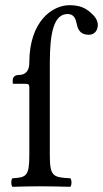

<svg xmlns="http://www.w3.org/2000/svg" viewBox="-20 -718 397 740"><path d="M172 -122V-474C172 -594 188 -664 241 -664C265 -664 272 -645 276 -625C281 -598 295 -584 322 -584C348 -584 357 -605 357 -622C357 -639 346 -655 331 -668C311 -686 289 -698 248 -698C181 -698 93 -635 93 -477C93 -450 83 -429 52 -429C34 -429 29 -417 29 -409V-400C29 -396 30 -395 34 -395H78C92 -395 93 -391 93 -379V-122C93 -39 82 -34 28 -31C22 -25 22 -4 28 2C70 1 92 0 133 0C179 0 208 1 251 2C257 -4 257 -25 251 -31C183 -34 172 -39 172 -122Z"/></svg>

Font: Libertinus Math
Style: Regular
Weight: 400
Designer: Philipp H. Poll, Khaled Hosny
Foundry: Caleb Maclennan
Version: Version 7.050;RELEASE